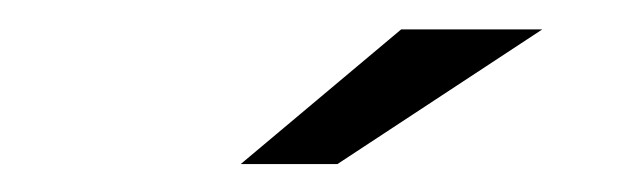

<svg xmlns="http://www.w3.org/2000/svg" viewBox="-20 -724 449 134"><path d="M148 -609.5H215.5L358.5 -703.5H260Z"/></svg>

Font: Anybody Expanded Medium
Style: Italic
Weight: 500
Width: 7
Italic angle: -10°
Version: Version 1.113;gftools[0.9.25]